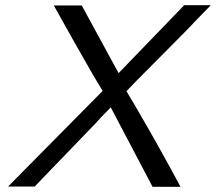

<svg xmlns="http://www.w3.org/2000/svg" viewBox="-20 -714 827 735"><path d="M11 0 373 -366 338 -424Q262 -556 186 -693H293L434 -434Q460 -461 559.5 -564Q659 -667 685 -694H787L743 -649Q713 -616 601.5 -504.5Q490 -393 464 -365L495 -313Q592 -147 671 1H564L404 -303L365 -263Q347 -242 318 -213L242 -134Q213 -104 170 -59.5Q127 -15 113 0Z"/></svg>

Font: Coval
Style: Light Italic
Weight: 300
Foundry: Context Ltd
Version: Version 001.000